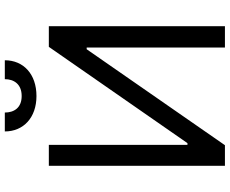

<svg xmlns="http://www.w3.org/2000/svg" viewBox="-98 -851 949 793"><g transform="rotate(-90 376.5 -454.5)"><path d="M88.1 -727.3V0H173.3L569.6 -571H576.7V0H664.8V-727.3H579.5L181.8 -154.8H174.7V-727.3ZM230.1 -909.1C230.1 -832.4 286.9 -778.4 376.4 -778.4C467.3 -778.4 524.1 -832.4 524.1 -909.1H446C446 -872.2 426.1 -839.5 376.4 -839.5C326.7 -839.5 308.2 -872.2 308.2 -909.1Z"/></g></svg>

Font: Margiela Sans
Style: Regular
Weight: 400
Designer: Stefan Endress, Andreas Faust
Version: Version 1.100;FEAKit 1.0